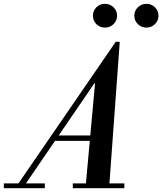

<svg xmlns="http://www.w3.org/2000/svg" viewBox="-111 -982 847 1002"><path d="M-18 -20 493 -764 384 -551 21 -20ZM-91 0V-25H123V0ZM269 0V-25H538V0ZM165 -247V-275H434V-247ZM336 -10 385 -547H381L493 -764H514L459 -10ZM653 -838Q627 -838 608.5 -856Q590 -874 590 -900Q590 -926 608.5 -944Q627 -962 653 -962Q679 -962 697.5 -944Q716 -926 716 -900Q716 -874 697.5 -856Q679 -838 653 -838ZM437 -838Q410 -838 392 -856Q374 -874 374 -900Q374 -926 392 -944Q410 -962 437 -962Q463 -962 481.5 -944Q500 -926 500 -900Q500 -874 481.5 -856Q463 -838 437 -838Z"/></svg>

Font: Libre Bodoni
Style: Italic
Weight: 400
Italic angle: -13°
Designer: Pablo Impallari, Rodrigo Fuenzalida
Foundry: Impallari Type
Version: Version 2.005;gftools[0.9.23]